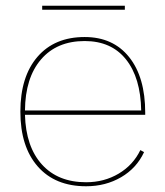

<svg xmlns="http://www.w3.org/2000/svg" viewBox="-20 -639 574 669"><path d="M486 -239H67Q70 -128 126 -66Q182 -4 280 -4Q343 -4 393.5 -34Q444 -64 469 -116L482 -109Q456 -53 402 -21.5Q348 10 280 10Q172 10 111.5 -59Q51 -128 51 -250Q51 -372 110.5 -441Q170 -510 275 -510Q374 -510 430 -440Q486 -370 486 -246ZM67 -254H472Q470 -368 419 -432Q368 -496 275 -496Q178 -496 123 -432Q68 -368 67 -254ZM415 -605H127V-619H415Z"/></svg>

Font: Work Sans Hairline
Style: Regular
Weight: 400
Designer: Wei Huang
Foundry: Wei Huang
Version: Version 1.032